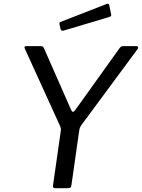

<svg xmlns="http://www.w3.org/2000/svg" viewBox="-20 -983 742 1003"><path d="M692 -742Q699 -742 701 -737.5Q703 -733 699 -727L404 -328Q400 -322 397.5 -316Q395 -310 393 -295L353 -15Q352 -6 347.5 -3Q343 0 333 0H269Q260 0 258 -4Q256 -8 257 -15L297 -295Q299 -306 298 -310.5Q297 -315 295 -322L110 -728Q107 -735 108.5 -738.5Q110 -742 119 -742H192Q201 -742 204.5 -738.5Q208 -735 211 -728L352 -408Q360 -390 373 -408L605 -732Q610 -738 613.5 -740Q617 -742 626 -742H692ZM551 -955 560 -910Q562 -904 560.5 -900.5Q559 -897 550 -894L312 -823Q305 -821 301 -824Q297 -827 296 -833L291 -855Q289 -866 295 -868L539 -963Q543 -964 546.5 -962.5Q550 -961 551 -955Z"/></svg>

Font: Libre Franklin
Style: Italic
Weight: 400
Italic angle: -8°
Designer: Pablo Impallari, Rodrigo Fuenzalida, Nhung Nguyen
Foundry: Impallari Type
Version: Version 3.000